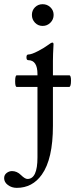

<svg xmlns="http://www.w3.org/2000/svg" viewBox="-81 -637 363 928"><path d="M100.1 124V-216.8H0Q-7.8 -216.8 -7.8 -243.7Q-7.8 -272.9 0 -272.9H100.1V-278.8Q100.1 -346.2 55.2 -346.2Q46.9 -346.2 46.9 -359.9Q46.9 -373.5 55.2 -373.5Q71.3 -373.5 102.8 -390.1Q134.3 -406.7 150.4 -418.9Q166.5 -431.2 171.9 -431.2Q177.7 -431.2 177.7 -423.3Q174.8 -370.6 174.8 -342.3V-272.9H253.9Q262.2 -272.9 262.2 -247.6Q262.2 -216.8 252.9 -216.8H174.8V-28.8Q174.8 131.8 121.1 207Q75.7 271 0 271Q-24.4 271 -42.7 257.3Q-61 243.7 -61 224.1Q-61 208.5 -49.1 199.2Q-37.1 189.9 -22.9 189.9Q1 189.9 20.3 209Q39.6 228 51.8 228Q100.1 228 100.1 124ZM162.6 -601.8Q178.2 -586.9 178.2 -564.9Q178.2 -543 162.6 -527.3Q147 -511.7 125 -511.7Q103 -511.7 88.1 -527.3Q73.2 -543 73.2 -564.9Q73.2 -586.9 88.1 -601.8Q103 -616.7 125 -616.7Q147 -616.7 162.6 -601.8Z"/></svg>

Font: Junicode
Style: Regular
Weight: 400
Designer: Peter S. Baker
Foundry: Briery Creek Software
Version: Version 0.7.2